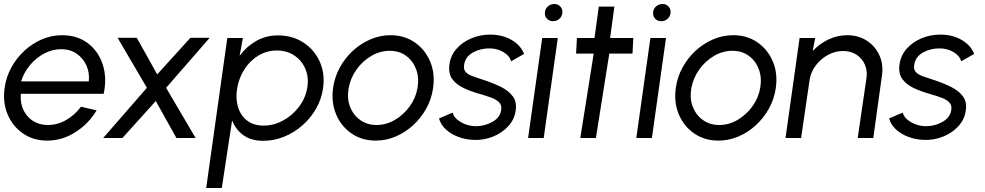

<svg xmlns="http://www.w3.org/2000/svg" viewBox="-28 -690 4927 960"><path d="M208 13Q139 13 87.2 -22.5Q35.5 -58 10.2 -117.8Q-15 -177.5 -5 -250Q2.5 -305 28.8 -352.8Q55 -400.5 94.5 -436.8Q134 -473 182.2 -493.5Q230.5 -514 282 -514Q357 -514 409.8 -475Q462.5 -436 485 -369.5Q507.5 -303 490.5 -221H76Q71 -154.5 108.8 -110Q146.5 -65.5 212 -65Q259 -65 302 -89.5Q345 -114 377 -156.5L455 -138Q415.5 -71.5 349.2 -29.2Q283 13 208 13ZM77.5 -283H416Q420.5 -327 403.8 -363.5Q387 -400 354.5 -422Q322 -444 278 -444Q234 -444 193.2 -422.5Q152.5 -401 122 -364.5Q91.5 -328 77.5 -283Z M488 0 706.5 -251 560 -501H656L758 -318L924 -501H1020.5L802.5 -251L950 0H854L751 -185L584 0Z M1081 250H1003L1108.5 -500H1186.5L1170 -411Q1204 -457 1252.8 -485Q1301.5 -513 1361.5 -513Q1434 -513 1488.8 -477.5Q1543.5 -442 1570.5 -382.2Q1597.5 -322.5 1587.5 -250Q1580 -195.5 1552.8 -147.5Q1525.5 -99.5 1484.2 -63.2Q1443 -27 1392.5 -6.5Q1342 14 1287.5 14Q1227.5 14 1188.8 -14.2Q1150 -42.5 1132.5 -88ZM1356 -437.5Q1306 -437.5 1264.2 -412.2Q1222.5 -387 1194.8 -344.5Q1167 -302 1158 -250Q1149 -198.5 1161.8 -155.8Q1174.5 -113 1207 -87.5Q1239.5 -62 1290.5 -62Q1340.5 -62 1386.8 -87Q1433 -112 1466 -154.8Q1499 -197.5 1508 -250Q1517 -301.5 1499.5 -344Q1482 -386.5 1444.5 -412Q1407 -437.5 1356 -437.5Z M1850.5 13Q1781.5 13 1729.8 -22.5Q1678 -58 1652.8 -117.8Q1627.5 -177.5 1637.5 -250Q1645 -305 1671.2 -352.8Q1697.5 -400.5 1737 -436.8Q1776.5 -473 1824.8 -493.5Q1873 -514 1924.5 -514Q1993.5 -514 2045.2 -478.5Q2097 -443 2122.5 -383Q2148 -323 2137.5 -250Q2130 -195.5 2103.8 -148Q2077.5 -100.5 2038 -64.2Q1998.5 -28 1950.5 -7.5Q1902.5 13 1850.5 13ZM1854.5 -65Q1903 -65 1946.5 -90.5Q1990 -116 2020.5 -158.2Q2051 -200.5 2059.5 -250Q2068.5 -300.5 2053 -342.8Q2037.5 -385 2003 -410.5Q1968.5 -436 1920.5 -436Q1872 -436 1828.2 -410.2Q1784.5 -384.5 1754.5 -342.2Q1724.5 -300 1715.5 -250Q1706 -198.5 1722.2 -156.5Q1738.5 -114.5 1773.2 -89.8Q1808 -65 1854.5 -65Z M2340.5 9.5Q2299.5 8 2263 -5.8Q2226.5 -19.5 2201 -43.2Q2175.5 -67 2167 -98L2235.5 -127Q2241.5 -99.5 2276.5 -79.2Q2311.5 -59 2351.5 -59Q2394.5 -59 2432.5 -79.8Q2470.5 -100.5 2477.5 -137Q2482.5 -163 2468 -177.8Q2453.5 -192.5 2429 -201.5Q2404.5 -210.5 2379 -218Q2329 -231.5 2290.8 -249.5Q2252.5 -267.5 2232.8 -295.5Q2213 -323.5 2219 -367Q2225 -413 2255.2 -446.8Q2285.5 -480.5 2329.8 -498.8Q2374 -517 2422 -517Q2483 -517 2529 -490.8Q2575 -464.5 2592.5 -420.5L2527.5 -383.5Q2520 -411.5 2489.2 -429.5Q2458.5 -447.5 2422.5 -448Q2376.5 -449 2338.2 -428.5Q2300 -408 2293 -368.5Q2288 -342 2301.8 -328.5Q2315.5 -315 2341 -306.8Q2366.5 -298.5 2397 -288Q2440.5 -273.5 2478 -254.8Q2515.5 -236 2536.2 -208Q2557 -180 2550.5 -138Q2544.5 -92.5 2513 -58.5Q2481.5 -24.5 2435.8 -6.5Q2390 11.5 2340.5 9.5Z M2683 -500H2761L2690.5 0H2612.5ZM2737.5 -584Q2719 -584 2707 -596.2Q2695 -608.5 2696.5 -627Q2697.5 -645.5 2711.2 -657.8Q2725 -670 2743.5 -670Q2761.5 -670 2773.2 -657.8Q2785 -645.5 2784 -627Q2782.5 -608.5 2769.2 -596.2Q2756 -584 2737.5 -584Z M3134.5 -422H3018.5L2951.5 0H2873.5L2940.5 -422H2852.5L2856.5 -500H2944.5L2966 -657H3044L3022.5 -500H3138.5Z M3224 -500H3302L3231.5 0H3153.5ZM3278.5 -584Q3260 -584 3248 -596.2Q3236 -608.5 3237.5 -627Q3238.5 -645.5 3252.2 -657.8Q3266 -670 3284.5 -670Q3302.5 -670 3314.2 -657.8Q3326 -645.5 3325 -627Q3323.5 -608.5 3310.2 -596.2Q3297 -584 3278.5 -584Z M3564 13Q3495 13 3443.2 -22.5Q3391.5 -58 3366.2 -117.8Q3341 -177.5 3351 -250Q3358.5 -305 3384.8 -352.8Q3411 -400.5 3450.5 -436.8Q3490 -473 3538.2 -493.5Q3586.5 -514 3638 -514Q3707 -514 3758.8 -478.5Q3810.5 -443 3836 -383Q3861.5 -323 3851 -250Q3843.5 -195.5 3817.2 -148Q3791 -100.5 3751.5 -64.2Q3712 -28 3664 -7.5Q3616 13 3564 13ZM3568 -65Q3616.5 -65 3660 -90.5Q3703.5 -116 3734 -158.2Q3764.5 -200.5 3773 -250Q3782 -300.5 3766.5 -342.8Q3751 -385 3716.5 -410.5Q3682 -436 3634 -436Q3585.5 -436 3541.8 -410.2Q3498 -384.5 3468 -342.2Q3438 -300 3429 -250Q3419.5 -198.5 3435.8 -156.5Q3452 -114.5 3486.8 -89.8Q3521.5 -65 3568 -65Z M4381.5 -310.5 4338.5 0H4260.5L4303.5 -293.5Q4310.5 -333 4297.2 -365Q4284 -397 4255.2 -416Q4226.5 -435 4187.5 -435Q4148.5 -435 4113 -416Q4077.5 -397 4052.5 -365Q4027.5 -333 4020.5 -293.5L3977.5 0H3899.5L3970 -500H4048L4035.5 -435Q4069 -471 4114 -492.5Q4159 -514 4207.5 -514Q4264 -514 4306.2 -486.5Q4348.5 -459 4369.2 -413Q4390 -367 4381.5 -310.5Z M4591 9.5Q4550 8 4513.5 -5.8Q4477 -19.5 4451.5 -43.2Q4426 -67 4417.5 -98L4486 -127Q4492 -99.5 4527 -79.2Q4562 -59 4602 -59Q4645 -59 4683 -79.8Q4721 -100.5 4728 -137Q4733 -163 4718.5 -177.8Q4704 -192.5 4679.5 -201.5Q4655 -210.5 4629.5 -218Q4579.5 -231.5 4541.2 -249.5Q4503 -267.5 4483.2 -295.5Q4463.5 -323.5 4469.5 -367Q4475.5 -413 4505.8 -446.8Q4536 -480.5 4580.2 -498.8Q4624.5 -517 4672.5 -517Q4733.5 -517 4779.5 -490.8Q4825.5 -464.5 4843 -420.5L4778 -383.5Q4770.5 -411.5 4739.8 -429.5Q4709 -447.5 4673 -448Q4627 -449 4588.8 -428.5Q4550.5 -408 4543.5 -368.5Q4538.5 -342 4552.2 -328.5Q4566 -315 4591.5 -306.8Q4617 -298.5 4647.5 -288Q4691 -273.5 4728.5 -254.8Q4766 -236 4786.8 -208Q4807.5 -180 4801 -138Q4795 -92.5 4763.5 -58.5Q4732 -24.5 4686.2 -6.5Q4640.5 11.5 4591 9.5Z"/></svg>

Font: Urbanist
Style: Italic
Weight: 400
Italic angle: -8°
Designer: Corey Hu
Foundry: Corey Hu
Version: Version 1.330; ttfautohint (v1.8.4.7-5d5b)